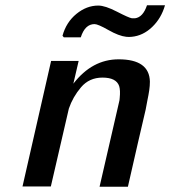

<svg xmlns="http://www.w3.org/2000/svg" viewBox="-20 -705 643 725"><path d="M221 -564 216 -570Q230 -621 268.5 -652.5Q307 -684 351 -684Q377 -684 421.5 -661Q466 -638 478 -636H490Q520 -640 535 -685H603Q589 -636 554.5 -603Q520 -570 477 -566Q467 -565 457 -566Q429 -569 389.5 -591.5Q350 -614 337 -614Q301 -614 285 -564ZM65 -1 173 -475H277L257 -389Q328 -481 428 -481Q544 -481 546 -397Q546 -381 543.5 -364Q541 -347 536.5 -325.5Q532 -304 530 -291Q507 -194 463 0H356L429 -317Q432 -328 432 -335Q435 -364 430 -380Q419 -412 367 -412Q317 -412 286 -375.5Q255 -339 240 -295L172 -1Z"/></svg>

Font: Coval
Style: Medium Italic
Weight: 500
Foundry: Context Ltd
Version: Version 001.000